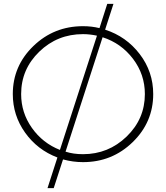

<svg xmlns="http://www.w3.org/2000/svg" viewBox="-20 -835 856 990"><path d="M522 -682Q631 -647 700.5 -556Q770 -465 770 -350Q770 -205 664 -102Q558 1 408 1Q356 1 305 -13L257 135H225L276 -23Q173 -62 109.5 -151Q46 -240 46 -350Q46 -495 152 -597.5Q258 -700 408 -700Q453 -700 493 -690L533 -815H565ZM89 -350Q89 -254 144.5 -175.5Q200 -97 289 -62L480 -651Q443 -659 408 -659Q276 -659 182.5 -568.5Q89 -478 89 -350ZM408 -40Q539 -40 633 -131Q727 -222 727 -350Q727 -451 666 -531.5Q605 -612 509 -643L318 -53Q358 -40 408 -40Z"/></svg>

Font: Montserrat Ultra Light
Style: Regular
Weight: 200
Designer: Julieta Ulanovsky
Foundry: Julieta Ulanovsky
Version: Version 3.100;PS 003.100;hotconv 1.0.88;makeotf.lib2.5.64775